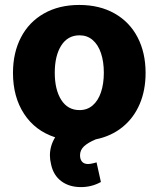

<svg xmlns="http://www.w3.org/2000/svg" viewBox="-20 -557 638 772"><path d="M397.5 -264.6Q397.5 -309.1 386 -343.3Q374.5 -377.4 352.5 -396.2Q330.6 -415 299.8 -415Q252.4 -415 226.3 -374Q200.2 -333 200.2 -264.6Q200.2 -196.3 226.3 -155.3Q252.4 -114.3 299.8 -114.3Q330.6 -114.3 352.5 -133.1Q374.5 -151.9 386 -186Q397.5 -220.2 397.5 -264.6ZM185.5 104.5Q180.7 85 180.7 68.4Q180.7 29.3 201.7 -4.9Q121.1 -31.2 76.7 -99.4Q32.2 -167.5 32.2 -263.7Q32.2 -345.2 64.5 -407Q96.7 -468.8 157 -502.9Q217.3 -537.1 298.8 -537.1Q380.4 -537.1 440.7 -502.9Q501 -468.8 533.2 -407Q565.4 -345.2 565.4 -263.7Q565.4 -193.8 541.5 -138.2Q517.6 -82.5 472.4 -45.9Q427.2 -9.3 364.7 3.4Q333.5 16.6 317.6 31.5Q301.8 46.4 301.8 67.4Q301.8 84 310.1 93.3Q318.4 102.5 334 102.5Q342.8 102.5 356.2 99.1Q369.6 95.7 368.2 95.7L385.7 174.8Q348.6 195.3 305.7 195.3Q258.3 195.3 226.6 171.6Q194.8 147.9 185.5 104.5Z"/></svg>

Font: Pretendard GOV ExtraBold
Style: Regular
Weight: 800
Designer: Base glyphs from Inter by Rasmus Andersson; Hangeul glyphs from Noto Sans CJK(Source Han Sans) by Jang Soo-young and Kan
Foundry: Kil Hyung-jin
Version: Version 1.309